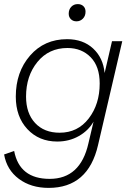

<svg xmlns="http://www.w3.org/2000/svg" viewBox="-26 -701 645 936"><path d="M347 -597Q330 -597 319.5 -607.5Q309 -618 309 -634Q309 -655 321.5 -668Q334 -681 353 -681Q370 -681 380.5 -671Q391 -661 391 -644Q391 -623 378 -610Q365 -597 347 -597ZM520 -500H570L452 6Q404 215 211 215Q125 215 66 171Q7 127 -6 52L43 35Q69 171 216 171Q366 171 405 -2L430 -108Q405 -64 358 -37.5Q311 -11 253 -11Q164 -11 107.5 -71.5Q51 -132 51 -230Q51 -350 120.5 -430Q190 -510 301 -510Q379 -510 428 -464.5Q477 -419 484 -345ZM265 -54Q353 -54 406.5 -123.5Q460 -193 460 -294Q460 -377 416 -422Q372 -467 303 -467Q212 -467 156.5 -399Q101 -331 101 -230Q101 -149 145 -101.5Q189 -54 265 -54Z"/></svg>

Font: Elaine Sans Light
Style: Italic
Weight: 300
Italic angle: -13°
Designer: Wei Huang
Foundry: Wei Huang
Version: Version 2.001;December 24, 2019;FontCreator 12.0.0.2547 64-b